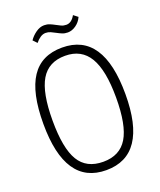

<svg xmlns="http://www.w3.org/2000/svg" viewBox="-164 -1009 930 1119"><g transform="rotate(-20 300.5 -449.0)"><path d="M153 -848Q169 -872 194.5 -890Q220 -908 246 -908Q265 -908 280.5 -901.5Q296 -895 310.5 -887Q325 -879 339 -872.5Q353 -866 370 -866Q403 -866 425 -906L452 -885Q439 -856 414 -838.5Q389 -821 363 -821Q344 -821 328.5 -827.5Q313 -834 298.5 -842Q284 -850 269.5 -856.5Q255 -863 239 -863Q222 -863 205.5 -852Q189 -841 176 -824ZM300 10Q46 10 46 -369Q46 -562 108.5 -656Q171 -750 300 -750Q555 -750 555 -369Q555 10 300 10ZM300 -42Q403 -42 450 -120Q497 -198 497 -369Q497 -538 449 -618.5Q401 -699 300 -699Q197 -699 150 -620Q103 -541 103 -369Q103 -197 149.5 -119.5Q196 -42 300 -42Z"/></g></svg>

Font: Encode Sans Compressed
Style: Light
Weight: 300
Designer: Pablo Impallari, Andres Torresi
Foundry: Pablo Impallari, Andres Torresi
Version: Version 1.000; ttfautohint (v1.00) -l 8 -r 50 -G 200 -x 14 -